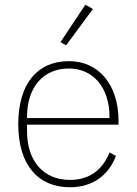

<svg xmlns="http://www.w3.org/2000/svg" viewBox="-20 -778 577 810"><path d="M372 -740 340 -758 235 -600 259 -587ZM275 12C372 12 439 -40 469 -120L442 -135C412 -59 355 -19 275 -19C161 -19 94 -101 94 -225V-252H480V-268C480 -421 396 -520 271 -520C138 -520 57 -425 57 -254C57 -82 141 12 275 12ZM271 -489C373 -489 442 -408 442 -286V-280H94V-284C94 -408 160 -489 271 -489Z"/></svg>

Font: IBM Plex Thai ExtraLight
Style: Regular
Weight: 200
Designer: Mike Abbink, Paul van der Laan, Pieter van Rosmalen, Ben Mitchell, Mark Frömberg
Foundry: Bold Monday
Version: Version 1.0